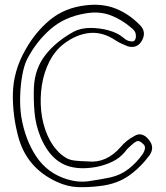

<svg xmlns="http://www.w3.org/2000/svg" viewBox="-20 -688 697 804"><path d="M350 -12Q388 -8 422 -23.5Q456 -39 484 -71Q509 -101 542 -118Q559 -129 575 -124Q591 -119 603 -103Q629 -72 607 -39Q568 14 518.5 48.5Q469 83 398 91Q350 97 306 95.5Q262 94 217 73Q94 16 58 -110Q32 -204 34 -297Q36 -390 85 -477Q127 -553 189 -604.5Q251 -656 341 -666Q409 -674 464.5 -652Q520 -630 566 -583Q594 -555 575 -519Q555 -483 515 -494Q503 -499 490.5 -504.5Q478 -510 467 -517Q412 -555 356.5 -550Q301 -545 248 -505Q211 -477 187.5 -431.5Q164 -386 155.5 -332Q147 -278 152.5 -223.5Q158 -169 178.5 -122Q199 -75 233 -44Q247 -32 260 -25Q273 -18 293.5 -15.5Q314 -13 350 -12ZM69 -200Q85 -103 132 -32.5Q179 38 262 63Q308 77 353 70.5Q398 64 442 55Q486 45 519 19Q552 -7 577 -42Q585 -54 587 -66.5Q589 -79 575 -89Q562 -101 551.5 -96Q541 -91 531 -81Q524 -74 517 -68Q510 -62 505 -54Q482 -26 450.5 -11Q419 4 384 11Q296 27 239.5 -3.5Q183 -34 149 -116Q129 -166 124.5 -218.5Q120 -271 122 -323Q126 -401 170 -457.5Q214 -514 288 -555Q318 -571 358.5 -571Q399 -571 436 -560.5Q473 -550 494 -532Q499 -528 505 -523.5Q511 -519 518 -517Q524 -515 532 -514.5Q540 -514 543 -518Q552 -528 548 -547Q547 -553 542.5 -559Q538 -565 533 -569Q491 -606 443 -624Q395 -642 339 -632Q251 -618 191 -565.5Q131 -513 93 -439Q81 -415 73.5 -374Q66 -333 64.5 -287Q63 -241 69 -200Z"/></svg>

Font: Shizuru
Style: Regular
Weight: 400
Version: Version 1.000